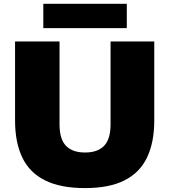

<svg xmlns="http://www.w3.org/2000/svg" viewBox="-20 -952 866 982"><path d="M415 10Q289 10 209.8 -29.8Q130.5 -69.5 93.8 -146.8Q57 -224 57 -336V-740H284.5V-316Q284.5 -240.5 317.5 -206.2Q350.5 -172 415 -172Q479.5 -172 512.5 -206.2Q545.5 -240.5 545.5 -316V-740H769V-336Q769 -224 732.2 -146.8Q695.5 -69.5 617.2 -29.8Q539 10 415 10ZM201.5 -808V-932.5H628.5V-808Z"/></svg>

Font: Encode Sans SC SemiExpanded Black
Style: Regular
Weight: 900
Width: 6
Designer: Multiple Designers
Foundry: Impallari Type
Version: Version 3.002